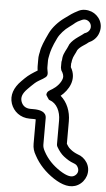

<svg xmlns="http://www.w3.org/2000/svg" viewBox="-61 -785 542 979"><g transform="rotate(5 210.0 -296.0)"><path d="M117 -220H101C75 -220 59 -233 52 -254C46 -273 50 -293 77 -320L93 -336C105 -348 117 -359 131 -367C147 -376 157 -382 164 -388C180 -401 168 -421 168 -439V-474C168 -479 169 -484 170 -490L173 -505C176 -520 183 -547 205 -591C215 -612 239 -639 261 -654C294 -677 286 -679 323 -695C344 -704 362 -691 368 -677C377 -655 363 -636 346 -630C342 -629 339 -627 336 -624C335 -623 326 -616 311 -606C294 -594 279 -581 269 -565C268 -563 268 -561 267 -560C259 -538 244 -521 240 -494L239 -482C237 -474 237 -473 237 -469V-443C237 -442 240 -431 240 -430C251 -414 254 -401 252 -391C246 -365 222 -342 204 -331C190 -322 175 -317 175 -298C175 -298 189 -275 190 -275C191 -274 193 -273 194 -273C231 -261 251 -220 251 -174V-52C251 -48 252 -44 254 -40C266 -19 279 -3 292 7C309 20 324 30 344 37C355 41 361 45 366 55C377 75 367 93 352 101C339 108 318 107 279 82C241 57 213 28 193 -9C185 -23 182 -34 182 -44V-180C182 -213 147 -220 117 -220ZM248 -300C287 -332 323 -390 287 -450V-469C287 -470 288 -471 288 -472L290 -486C294 -507 305 -520 312 -539C317 -547 327 -556 339 -564C352 -572 360 -578 367 -584C386 -592 405 -608 414 -630C436 -683 404 -727 368 -741C347 -749 322 -750 302 -740C265 -721 266 -719 232 -695C204 -675 175 -644 160 -613C140 -571 126 -539 123 -514L120 -500C118 -491 118 -482 118 -474V-439C118 -432 119 -426 120 -418C97 -404 76 -391 57 -372L41 -356C6 -321 -10 -280 4 -238C17 -200 52 -170 101 -170H117C123 -170 126 -170 132 -169V-44C132 -23 137 -5 149 15C172 58 207 95 251 124C294 152 338 166 376 145C396 134 410 116 417 95C433 44 398 1 361 -10C348 -15 333 -23 323 -32C317 -37 312 -40 301 -59V-174C301 -225 282 -271 248 -300Z"/></g></svg>

Font: AppleStorm
Style: XbdOut
Weight: 800
Foundry: Cannot Into Space Fonts
Version: Version 1.01